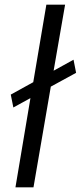

<svg xmlns="http://www.w3.org/2000/svg" viewBox="-20 -800 345 820"><path d="M37 -341 26 -396 122 -449 178 -780H258L209 -498L294 -545L305 -489L197 -430L123 0H46L110 -381Z"/></svg>

Font: Jost*
Style: Italic
Weight: 400
Italic angle: -10°
Version: Version 3.7